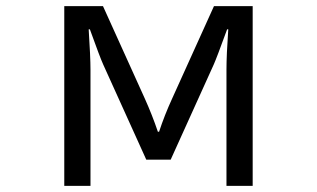

<svg xmlns="http://www.w3.org/2000/svg" viewBox="-20 -585 1040 630"><path d="M190.9 -564.9H317.9L455.1 -261.7Q479.5 -207.5 498 -152.8H502Q520 -207.5 544.9 -261.7L682.1 -564.9H809.1V24.9H723.1V-356.9Q723.1 -403.3 729 -488.8H725.1L723.6 -484.4Q690.9 -394.5 681.2 -373L540 -61H460L318.8 -373Q308.1 -396.5 274.9 -488.8H271Q276.9 -397.5 276.9 -356.9V24.9H190.9Z"/></svg>

Font: FORM UDPGothic
Style: Regular
Weight: 400
Foundry: Pronama LLC
Version: Version 1.05101